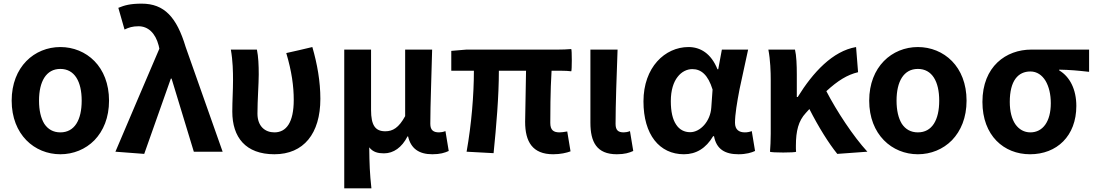

<svg xmlns="http://www.w3.org/2000/svg" viewBox="-20 -832 6006 1053"><path d="M498 -497C449 -547 382 -574 311 -574C169 -574 44 -466 44 -280C44 -94 169 14 311 14C382 14 449 -13 498 -63C547 -114 578 -187 578 -280C578 -373 547 -447 498 -497ZM223 -406C243 -437 272 -454 311 -454C389 -454 428 -385 428 -280C428 -174 389 -106 311 -106C272 -106 243 -123 223 -153C204 -184 194 -227 194 -280C194 -333 204 -376 223 -406Z M733 -282 613 0 771 12 917 -401H921L1043 0H1122H1201L998 -575C949 -738 881 -812 757 -812C694 -812 663 -803 629 -789L663 -670C686 -681 706 -688 740 -688C791 -688 832 -652 850 -583L854 -565Z M1621 -557 1550 -541C1580 -440 1591 -359 1591 -284C1591 -160 1550 -106 1485 -106C1434 -106 1392 -139 1392 -209C1392 -282 1399 -373 1399 -423C1399 -475 1397 -521 1389 -560H1317H1246C1257 -499 1258 -437 1258 -393C1258 -335 1254 -278 1254 -220C1254 -79 1327 14 1485 14C1645 14 1737 -99 1737 -290C1737 -385 1720 -481 1693 -574Z M1868 -179V201H1942H2017C2008 120 2006 66 2005 -24C2026 3 2054 9 2086 9C2138 9 2184 -23 2215 -84H2218C2233 -18 2277 14 2351 14C2394 14 2419 6 2441 -4L2423 -113C2410 -108 2398 -106 2388 -106C2358 -106 2340 -117 2340 -153C2340 -258 2347 -423 2350 -560H2202V-195C2167 -131 2134 -112 2093 -112C2038 -112 2015 -145 2015 -229V-560H1868Z M2969 -560H2825H2538L2455 -553V-444H2579C2579 -312 2566 -152 2539 0L2687 8C2702 -141 2716 -303 2716 -444H2865C2864 -342 2860 -204 2860 -164C2860 -55 2900 14 3014 14C3054 14 3088 6 3109 -2L3091 -111C3073 -108 3059 -106 3049 -106C3016 -106 2998 -118 2998 -158C2998 -191 2998 -337 3005 -444H3059C3077 -444 3100 -443 3113 -441C3117 -444 3117 -560 3113 -563C3089 -561 3065 -560 3041 -560H2969Z M3218 -359V-159C3218 -54 3252 14 3363 14C3406 14 3431 6 3453 -4L3435 -113C3423 -108 3410 -106 3401 -106C3371 -106 3356 -117 3356 -153C3356 -258 3362 -423 3367 -560H3292H3218Z M4036 -343C4051 -415 4069 -493 4083 -560H4011H3939L3919 -452H3915C3880 -539 3821 -574 3756 -574C3627 -574 3509 -463 3509 -276C3509 -93 3597 14 3731 14C3798 14 3852 -19 3891 -85H3896C3909 -14 3956 14 4030 14C4072 14 4102 5 4121 -4L4103 -113C4090 -108 4077 -106 4065 -106C4034 -106 4011 -120 4011 -159C4011 -204 4022 -270 4036 -343ZM3688 -149C3669 -177 3659 -220 3659 -277C3659 -338 3674 -382 3696 -410C3718 -439 3748 -453 3777 -453C3825 -453 3863 -422 3888 -341L3881 -242C3876 -167 3821 -107 3765 -107C3733 -107 3706 -121 3688 -149Z M4207 -196V-98C4207 -64 4205 -24 4203 0C4207 6 4345 6 4346 0C4346 -4 4345 -10 4345 -16V-33C4345 -114 4359 -169 4399 -212L4419 -234C4470 -134 4525 -46 4572 12L4737 0C4659 -85 4569 -222 4512 -332C4575 -390 4627 -422 4686 -436L4675 -574C4547 -552 4439 -436 4355 -300H4350V-423C4350 -475 4348 -526 4340 -560H4267H4194C4205 -503 4207 -437 4207 -393Z M5201 -497C5152 -547 5085 -574 5014 -574C4872 -574 4747 -466 4747 -280C4747 -94 4872 14 5014 14C5085 14 5152 -13 5201 -63C5250 -114 5281 -187 5281 -280C5281 -373 5250 -447 5201 -497ZM4926 -406C4946 -437 4975 -454 5014 -454C5092 -454 5131 -385 5131 -280C5131 -174 5092 -106 5014 -106C4975 -106 4946 -123 4926 -153C4907 -184 4897 -227 4897 -280C4897 -333 4907 -376 4926 -406Z M5873 -560H5794H5636C5498 -560 5368 -468 5368 -273C5368 -88 5486 14 5629 14C5776 14 5883 -86 5883 -251C5883 -341 5848 -411 5789 -446V-450C5848 -449 5891 -445 5953 -438V-560ZM5549 -150C5529 -179 5518 -221 5518 -273C5518 -390 5564 -440 5631 -440C5667 -440 5695 -420 5714 -389C5733 -357 5743 -314 5743 -266C5743 -165 5699 -106 5631 -106C5597 -106 5569 -122 5549 -150Z"/></svg>

Font: GenSekiGothic2 TW B
Style: Regular
Weight: 700
Version: Version 2.100;PS 2.1;hotconv 16.6.51;makeotf.lib2.5.65220 DE